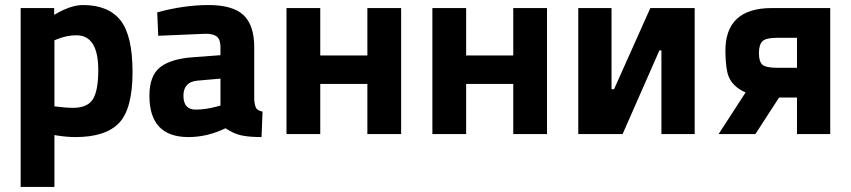

<svg xmlns="http://www.w3.org/2000/svg" viewBox="-20 -532 3379 762"><path d="M62 210V-500H195V-473Q260 -512 309 -512Q410 -512 458 -451.5Q506 -391 506 -246Q506 -101 453 -44.5Q400 12 279 12Q246 12 208 6L196 4V210ZM283 -392Q246 -392 208 -377L196 -372V-110Q241 -104 269 -104Q327 -104 348.5 -138Q370 -172 370 -254Q370 -392 283 -392Z M989 -344V-136Q991 -112 997 -102.5Q1003 -93 1022 -89L1018 12Q967 12 936.5 5Q906 -2 875 -23Q803 12 728 12Q573 12 573 -152Q573 -232 616 -265.5Q659 -299 748 -305L855 -313V-344Q855 -375 841 -386.5Q827 -398 796 -398L608 -390L604 -483Q711 -512 807.5 -512Q904 -512 946.5 -472Q989 -432 989 -344ZM764 -212Q708 -207 708 -152Q708 -97 757 -97Q795 -97 840 -109L855 -113V-220Z M1117 -500H1251V-312H1438V-500H1572V0H1438V-199H1251V0H1117Z M1696 -500H1830V-312H2017V-500H2151V0H2017V-199H1830V0H1696Z M2605 0V-332H2597L2451 0H2275V-500H2407V-178H2417L2561 -500H2737V0Z M2832 0 2939 -165Q2888 -188 2872 -228Q2860 -257 2859 -325Q2856 -500 3043 -500H3275V0H3143V-145H3072L2978 0ZM3143 -263V-382H3064Q3019 -382 3005.5 -368Q2992 -354 2992 -321Q2992 -288 3005.5 -275.5Q3019 -263 3064 -263Z"/></svg>

Font: Titillium Web[RUS by Daymarius]
Style: Bold
Weight: 700
Designer: Cyrillization by Daymarius
Foundry: Cyrillization by Daymarius
Version: Version 1.002 September 11, 2018